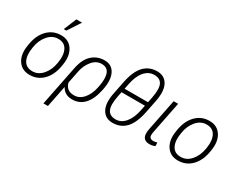

<svg xmlns="http://www.w3.org/2000/svg" viewBox="-111 -1331 2614 2095"><g transform="rotate(30 1196.5 -284.0)"><path d="M53.2 -272Q72.8 -395.5 142.1 -466.8Q211.4 -538.1 313 -538.1Q409.7 -538.1 458.5 -463.9Q507.3 -389.6 488.3 -272L485.8 -255.9Q465.8 -131.8 396.7 -61Q327.6 9.8 226.6 9.8Q129.4 9.8 80.3 -64Q31.2 -137.7 50.8 -255.9ZM107.4 -255.9Q91.8 -158.7 123.5 -99.1Q155.3 -39.6 234.4 -39.6Q307.6 -39.6 360.8 -101.6Q414.1 -163.6 429.2 -255.9L431.6 -272Q446.8 -367.7 414.8 -428Q382.8 -488.3 305.2 -488.3Q231 -488.3 177.5 -425.5Q124 -362.8 109.9 -272ZM368.2 -770.5H439.5L334.5 -609.9H301.8Z M1001.5 -249.5Q975.6 -121.1 915 -55.7Q854.5 9.8 762.7 9.8Q714.4 9.8 680.2 -10Q646 -29.8 627 -66.4H625.5L571.8 203.1H515.1L614.3 -292.5H614.7L615.2 -296.9Q639.6 -421.4 705.1 -479.7Q770.5 -538.1 860.8 -538.1Q951.2 -538.1 990 -462.4Q1028.8 -386.7 1003.4 -259.8ZM946.8 -259.8Q968.8 -369.1 946.5 -428.7Q924.3 -488.3 851.1 -488.3Q783.7 -488.3 734.6 -428Q685.5 -367.7 670.4 -291L638.2 -130.4Q648.9 -87.4 677.7 -63.5Q706.5 -39.6 759.3 -39.6Q826.7 -39.6 876.2 -97.2Q925.8 -154.8 944.8 -249.5Z M1533.2 -275.9Q1502.9 -126 1438.2 -57.9Q1373.5 10.3 1272.9 10.3Q1180.7 10.3 1138.9 -64Q1097.2 -138.2 1125 -275.9L1156.7 -434.6Q1186.5 -584 1252 -652.6Q1317.4 -721.2 1418 -721.2Q1509.8 -721.2 1551 -646.7Q1592.3 -572.3 1564.9 -434.6ZM1202.1 -378.4H1497.1L1510.3 -444.3Q1533.7 -563.5 1508.8 -617.4Q1483.9 -671.4 1408.2 -671.4Q1338.9 -671.4 1287.8 -612.5Q1236.8 -553.7 1215.3 -444.3ZM1486.8 -328.6H1191.9L1179.7 -267.1Q1156.2 -148.9 1181.9 -94Q1207.5 -39.1 1282.7 -39.1Q1351.6 -39.1 1402.1 -98.6Q1452.6 -158.2 1474.6 -267.1Z M1790.5 -527.8 1711.9 -133.8Q1700.2 -77.1 1712.9 -58.8Q1725.6 -40.5 1757.8 -40.5Q1769 -40.5 1780.3 -42.5Q1791.5 -44.4 1804.7 -48.8L1807.6 -5.4Q1790 3.4 1773.2 6.8Q1756.3 10.3 1736.8 10.3Q1683.1 10.3 1661.4 -23.9Q1639.6 -58.1 1655.8 -136.2L1733.9 -527.8Z M1922.9 -272Q1942.4 -395.5 2011.7 -466.8Q2081.1 -538.1 2182.6 -538.1Q2279.3 -538.1 2328.1 -463.9Q2377 -389.6 2357.9 -272L2355.5 -255.9Q2335.4 -131.8 2266.4 -61Q2197.3 9.8 2096.2 9.8Q1999 9.8 1950 -64Q1900.9 -137.7 1920.4 -255.9ZM1977.1 -255.9Q1961.4 -158.7 1993.2 -99.1Q2024.9 -39.6 2104 -39.6Q2177.2 -39.6 2230.5 -101.6Q2283.7 -163.6 2298.8 -255.9L2301.3 -272Q2316.4 -367.7 2284.4 -428Q2252.4 -488.3 2174.8 -488.3Q2100.6 -488.3 2047.1 -425.5Q1993.7 -362.8 1979.5 -272Z"/></g></svg>

Font: Franko
Style: Light Italic
Weight: 300
Designer: Google
Version: Version 1.200310; 2013